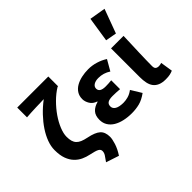

<svg xmlns="http://www.w3.org/2000/svg" viewBox="-197 -1107 1608 1608"><g transform="rotate(-45 607.0 -303.0)"><path d="M389 187 274 149Q295 120 307.5 101Q320 82 320 62Q320 52 315.5 44.5Q311 37 300.5 31Q290 25 271 19.5Q252 14 224 8Q189 1 156.5 -14Q124 -29 98 -56Q72 -83 56.5 -124.5Q41 -166 41 -228Q41 -272 58.5 -319.5Q76 -367 107.5 -414.5Q139 -462 182.5 -508Q226 -554 279 -594Q263 -593 237.5 -592.5Q212 -592 182.5 -591Q153 -590 124 -588.5Q95 -587 72 -585V-701H440V-585H434Q385 -555 341 -511Q297 -467 263.5 -418.5Q230 -370 210.5 -321.5Q191 -273 191 -236Q191 -206 197 -184.5Q203 -163 217 -148Q231 -133 253.5 -123.5Q276 -114 310 -107Q385 -92 417 -63.5Q449 -35 449 23Q449 49 435 93.5Q421 138 389 187Z M718 12Q670 12 627.5 2.5Q585 -7 553.5 -26Q522 -45 504 -74Q486 -103 486 -141Q486 -192 511.5 -219.5Q537 -247 582 -259V-263Q544 -275 525.5 -305.5Q507 -336 507 -366Q507 -403 524.5 -430Q542 -457 571.5 -474Q601 -491 639.5 -499.5Q678 -508 720 -508Q765 -508 809.5 -494.5Q854 -481 891 -457L837 -363Q787 -396 728 -396Q693 -396 672 -382.5Q651 -369 651 -346Q651 -302 721 -302Q737 -302 755 -303Q773 -304 790 -306V-201Q769 -203 747 -204Q725 -205 705 -205Q666 -205 648 -193.5Q630 -182 630 -156Q630 -130 655.5 -115Q681 -100 732 -100Q756 -100 785.5 -108Q815 -116 844 -138L901 -45Q853 -10 809.5 1Q766 12 718 12Z M1119 12Q1078 12 1050.5 0Q1023 -12 1007 -33.5Q991 -55 984.5 -86Q978 -117 978 -155V-496H1126Q1125 -452 1123 -404.5Q1121 -357 1119.5 -310.5Q1118 -264 1117 -222Q1116 -180 1116 -149Q1116 -125 1126.5 -116Q1137 -107 1157 -107Q1163 -107 1172 -108.5Q1181 -110 1189 -113L1206 -4Q1190 3 1170.5 7.5Q1151 12 1119 12ZM997 -573 1031 -793 1174 -769 1095 -555Z"/></g></svg>

Font: Font
Style: ¶
Weight: 700
Designer: Paul D. Hunt
Foundry: Adobe Systems Incorporated
Version: Version 3.000